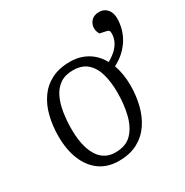

<svg xmlns="http://www.w3.org/2000/svg" viewBox="-156 -786 895 928"><g transform="rotate(-30 291.0 -322.0)"><path d="M246 14Q184 14 140.5 -17Q97 -48 74 -104Q51 -160 51 -235Q51 -292 63.5 -343.5Q76 -395 103 -434.5Q130 -474 173.5 -497Q217 -520 278 -520Q332 -520 374 -495.5Q416 -471 441 -425Q466 -439 484.5 -456Q503 -473 513 -494Q523 -515 523 -538Q523 -549 519 -553.5Q515 -558 504 -560L471 -567Q467 -574 464 -582.5Q461 -591 461 -601Q461 -624 476.5 -641Q492 -658 521 -658Q540 -658 554 -648.5Q568 -639 575 -623.5Q582 -608 582 -587Q582 -559 574.5 -531Q567 -503 551.5 -477.5Q536 -452 512.5 -430Q489 -408 457 -392Q466 -367 471 -337.5Q476 -308 476 -275Q476 -218 463 -166Q450 -114 422.5 -73.5Q395 -33 351.5 -9.5Q308 14 246 14ZM252 -30Q311 -30 343.5 -64Q376 -98 390 -154Q404 -210 404 -276Q404 -336 391 -381Q378 -426 349 -451.5Q320 -477 270 -477Q227 -477 198.5 -457.5Q170 -438 153.5 -404Q137 -370 130 -325.5Q123 -281 123 -231Q123 -170 137.5 -124.5Q152 -79 180.5 -54.5Q209 -30 252 -30Z"/></g></svg>

Font: Literata 24pt Light
Style: Italic
Weight: 300
Italic angle: -2°
Designer: Latin by Veronika Burian and Jose Scaglione. Greek by Irene Vlachou. Cyrillic by Vera Evstafieva
Foundry: TypeTogether
Version: Version 3.103;gftools[0.9.29]